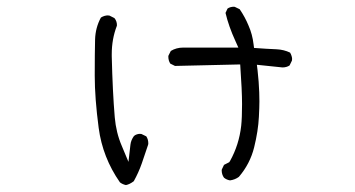

<svg xmlns="http://www.w3.org/2000/svg" viewBox="-20 -465 1040 562"><path d="M737.8 -123Q739.3 -151.4 739.3 -168.2Q739.3 -185.1 738.8 -194.8Q737.8 -224.6 733.9 -259.3L731.9 -275.4L802.2 -268.1Q804.7 -267.6 806.6 -267.6Q818.8 -267.6 827.6 -273.4L834.5 -287.6Q835 -289.1 835 -292.5Q835 -295.9 833.5 -301Q832 -306.2 829.1 -311Q811 -319.8 789.1 -320.8Q762.2 -321.8 723.6 -324.7L722.2 -335.4Q718.8 -364.7 707.5 -390.1Q697.3 -415 681.6 -438L667.5 -444.8Q666 -445.3 665 -445.3Q653.8 -445.3 646 -439.9L640.1 -427.2Q649.4 -387.7 669.4 -344.2L677.7 -325.7H522Q518.6 -325.7 516.1 -325.7Q496.1 -325.7 480 -315.9L473.1 -302.2Q472.7 -300.8 472.7 -299.8Q472.7 -287.6 478.5 -278.8L492.2 -272L683.1 -276.4Q688.5 -199.7 688.5 -159.9Q688.5 -120.1 686 -96.7Q679.7 -41 653.3 6.3L650.9 9.8L635.7 17.6L629.4 30.8Q628.9 32.2 628.9 33.2Q628.9 45.9 635.7 55.2Q643.6 61.5 653.3 63Q668 61 679.2 52.7Q711.9 14.6 723.9 -33.7Q735.8 -82 737.8 -123ZM414.1 -44.9Q414.1 -57.1 408.2 -65.9L394 -72.8Q392.6 -73.2 389.2 -73.2Q385.7 -73.2 380.9 -71.8Q376 -70.3 372.1 -66.9Q363.3 -54.7 361.8 -41.5L356 8.8L336.4 -38.1Q319.8 -76.7 315.9 -121.6Q309.6 -195.8 307.1 -300.3Q307.1 -303.2 307.1 -306.2Q307.1 -350.6 321.8 -388.7Q322.3 -390.1 322.3 -391.1Q322.3 -403.3 314.9 -412.1L300.3 -419.4Q298.8 -419.9 295.2 -419.9Q291.5 -419.9 286.1 -418.5Q280.8 -417 275.4 -413.6Q259.3 -384.3 258.3 -349.1Q257.3 -309.6 257.3 -243.7Q257.3 -177.7 268.8 -90.8Q280.3 -3.9 331.1 68.8Q338.9 74.7 348.6 76.7Q359.4 74.7 371.6 65.4Q385.7 40 395 13.4Q404.3 -13.2 413.6 -41.5Q414.1 -43.5 414.1 -44.9Z"/></svg>

Font: NaikaiFont
Style: ExtraLight
Weight: 200
Version: Version 1.89